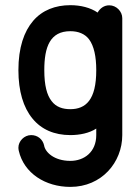

<svg xmlns="http://www.w3.org/2000/svg" viewBox="-20 -527 545 749"><path d="M254.4 -506.8C195.8 -506.8 145 -487.3 109.4 -445.8C73.7 -404.3 51.8 -341.3 51.8 -253.4C51.8 -170.9 71.3 -107.4 106.4 -64.9C141.1 -22 191.9 0 254.4 0C291.5 0 328.6 -7.8 355.5 -25.4V0C355.5 65.9 308.6 100.6 254.4 100.6C190.9 100.6 155.8 66.4 151.9 39.6C146.5 16.6 127 0 101.6 0C74.2 0 51.8 23.9 51.8 48.8C51.8 52.7 52.2 56.6 53.2 61C73.2 148.9 157.2 202.1 254.4 202.1C376.5 202.1 457 106.4 457 0V-228V-253.4V-456.1C457 -482.4 434.1 -506.3 406.2 -506.3C385.3 -506.3 370.1 -494.1 360.8 -478C333 -497.1 294.9 -506.8 254.4 -506.8ZM327.1 -374C346.7 -348.1 355.5 -306.2 355.5 -253.4C355.5 -194.3 345.2 -157.2 327.6 -133.8C309.6 -109.9 283.7 -101.1 254.4 -101.1C224.6 -101.1 198.7 -109.4 181.2 -132.8C163.1 -155.8 152.8 -193.4 152.8 -253.4C152.8 -343.3 174.8 -405.3 254.4 -405.3C285.6 -405.3 311 -395 327.1 -374Z"/></svg>

Font: LOB TGL 0-17
Style: Regular
Weight: 400
Designer: Peter Wiegel + adaptations and expanded glyphset by Studio LOB
Foundry: Peter Wiegel + adaptations and expanded glyphset by Studio LOB
Version: Version 1.003;Glyphs 3.1.2 (3151)